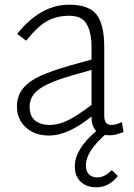

<svg xmlns="http://www.w3.org/2000/svg" viewBox="-20 -560 570 816"><path d="M455 163 481 188Q443 236 390 236Q348 236 323 212.5Q298 189 298 147Q298 74 389 -3Q369 -23 369 -63V-65Q269 16 189 16Q128 16 90 -18.5Q52 -53 52 -107Q52 -153 78 -184.5Q104 -216 151.5 -237.5Q199 -259 276 -281L369 -307V-361Q369 -420 349 -456.5Q329 -493 275 -493Q222 -493 182 -471.5Q142 -450 91 -387L53 -416Q152 -540 274 -540Q357 -540 390 -498.5Q423 -457 423 -360V-70Q423 -48 430.5 -38.5Q438 -29 454 -29Q471 -29 498 -41L505 1Q471 15 447 15Q432 15 426 13Q384 51 364.5 82.5Q345 114 345 144Q345 168 358 181Q371 194 393 194Q425 194 455 163ZM369 -114V-263L295 -242Q192 -213 149 -183Q106 -153 106 -107Q106 -66 129.5 -47.5Q153 -29 190 -29Q230 -29 270.5 -49.5Q311 -70 369 -114Z"/></svg>

Font: Martel Sans ExtraLight
Style: Regular
Weight: 275
Designer: Dan Reynolds and Mathieu Réguer
Foundry: Dan Reynolds and Mathieu Réguer
Version: Version 1.002; ttfautohint (v1.1) -l 5 -r 5 -G 72 -x 0 -D la